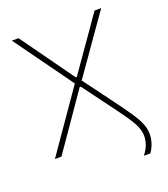

<svg xmlns="http://www.w3.org/2000/svg" viewBox="-155 -822 952 1087"><g transform="rotate(-20 321.5 -279.0)"><path d="M523.5 155Q536 139 545 122Q554 105 558.8 87Q563.5 69 563.5 50.5Q563.5 22 551.2 -7Q539 -36 509.5 -78.8Q480 -121.5 428 -191L321 -335H315L215 -190.5Q183 -144 151.2 -98.2Q119.5 -52.5 83 0H44Q76.5 -47.5 110.5 -96.2Q144.5 -145 182 -199L302 -372V-355L197.5 -500Q161 -550.5 124.2 -601.5Q87.5 -652.5 44 -713H84Q122.5 -660 158.8 -609.2Q195 -558.5 228 -512.5L313 -394H319L402.5 -513.5Q435 -559.5 470.8 -610.8Q506.5 -662 542 -713H582Q543.5 -658 508.2 -608Q473 -558 443 -515L332 -357V-374L453.5 -210.5Q507 -138.5 538.2 -93Q569.5 -47.5 583 -15Q596.5 17.5 596.5 50.5Q596.5 69.5 592.2 88Q588 106.5 580.5 123.2Q573 140 562.5 155Z"/></g></svg>

Font: Commissioner Thin
Style: Regular
Weight: 100
Designer: Kostas Bartsokas
Foundry: Kostas Bartsokas
Version: Version 1.001;gftools[0.9.23]